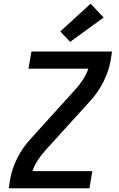

<svg xmlns="http://www.w3.org/2000/svg" viewBox="-20 -1012 640 1032"><path d="M27 0 34 -46Q44 -105 73 -162.5Q102 -220 146 -267L384 -530Q407 -555 425.5 -583.5Q444 -612 455 -643H133L149 -735H582L575 -689Q565 -630 536 -572.5Q507 -515 464 -468L344 -336L225 -205Q202 -180 183.5 -151.5Q165 -123 154 -92H476L461 0ZM357 -787 304 -843 467 -992 537 -918Z"/></svg>

Font: Iosevka Curly SmBdEx
Style: Italic
Weight: 600
Width: 7
Italic angle: -9°
Monospace: yes
Designer: Belleve Invis
Foundry: Belleve Invis
Version: Version 11.1.0; ttfautohint (v1.8.3)